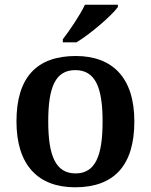

<svg xmlns="http://www.w3.org/2000/svg" viewBox="-20 -786 641 816"><path d="M247 -619V-606H305C365 -642 456 -721 481 -756V-766H341C320 -721 276 -657 247 -619ZM299 10C464 10 551 -82 551 -270C551 -457 457 -548 302 -548C136 -548 50 -457 50 -270C50 -82 144 10 299 10ZM301 -49C216 -49 185 -125 185 -270C185 -415 215 -488 300 -488C385 -488 416 -415 416 -270C416 -125 386 -49 301 -49Z"/></svg>

Font: Noto Serif Oriya SemiBold
Style: Regular
Weight: 600
Designer: David Williams
Foundry: Google LLC, David Williams
Version: Version 1.051